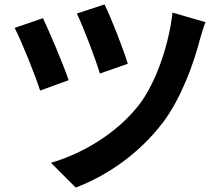

<svg xmlns="http://www.w3.org/2000/svg" viewBox="-20 -799 1003 867"><path d="M46 -673C75 -619 141 -455 161 -390L290 -437C267 -505 204 -654 174 -717ZM210 -64 322 48C465 -6 610 -107 715 -245C798 -354 855 -513 883 -622C889 -644 898 -674 908 -699L759 -742C744 -605 687 -426 605 -322C503 -193 347 -103 210 -64ZM327 -738C357 -676 412 -531 431 -467L557 -511C538 -576 477 -730 452 -779Z"/></svg>

Font: GenEiGothic-pro-Regular
Style: Bold
Weight: 700
Designer: Ryoko NISHIZUKA (kana & ideographs); Paul D. Hunt (Latin, Greek & Cyrillic); Wenlong ZHANG (bopomofo); Sandoll Communica
Foundry: Adobe Systems Incorporated; o_tamon
Version: Version 1.000.140830